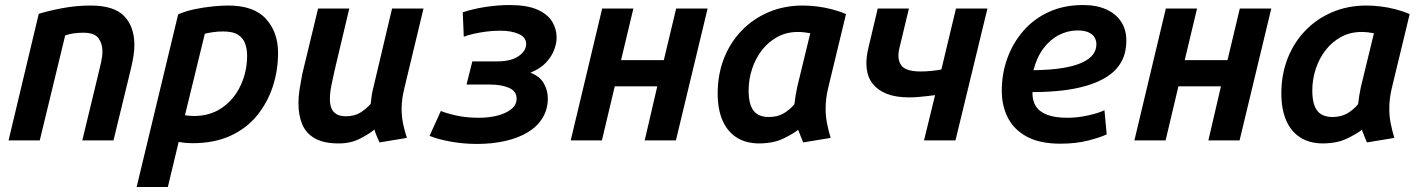

<svg xmlns="http://www.w3.org/2000/svg" viewBox="-20 -558 5640 763"><path d="M14 0 134 -503Q172 -515 227.5 -525.5Q283 -536 340 -536Q433 -536 473.5 -494Q514 -452 514 -379Q514 -359 510.5 -336Q507 -313 501 -288L431 0H307L372 -269Q377 -289 382 -311.5Q387 -334 387 -355Q387 -385 371 -406.5Q355 -428 311 -428Q292 -428 273.5 -425.5Q255 -423 239 -417L138 0Z M523 185 688 -501Q718 -514 754 -521.5Q790 -529 825 -532.5Q860 -536 887 -536Q989 -536 1037 -483Q1085 -430 1085 -348Q1085 -278 1064 -214Q1043 -150 1001.5 -99Q960 -48 896 -18.5Q832 11 746 11Q728 11 714 9.5Q700 8 690 6L647 185ZM750 -97Q816 -97 863.5 -130.5Q911 -164 936.5 -219Q962 -274 962 -337Q962 -362 954.5 -384Q947 -406 926.5 -419.5Q906 -433 866 -433Q844 -433 825 -430Q806 -427 794 -424L715 -100Q722 -99 732 -98Q742 -97 750 -97Z M1326 12Q1267 12 1231.5 -8Q1196 -28 1181 -64Q1166 -100 1166 -148Q1166 -175 1170.5 -203.5Q1175 -232 1181 -263L1244 -524H1368L1309 -275Q1302 -245 1296.5 -216.5Q1291 -188 1291 -164Q1291 -143 1297 -128Q1303 -113 1317 -104.5Q1331 -96 1354 -96Q1389 -96 1412 -110.5Q1435 -125 1453 -145Q1455 -162 1457 -177Q1459 -192 1464 -211L1538 -524H1663L1587 -208Q1582 -187 1579 -167Q1576 -147 1576 -126Q1576 -96 1581.5 -68Q1587 -40 1597 -10L1488 8Q1484 -1 1477 -17.5Q1470 -34 1468 -43Q1446 -25 1409.5 -6.5Q1373 12 1326 12Z M1875 14Q1825 14 1775 5.5Q1725 -3 1687 -18L1732 -117Q1756 -107 1795.5 -98.5Q1835 -90 1883 -90Q1923 -90 1956.5 -98.5Q1990 -107 2011.5 -124Q2033 -141 2033 -166Q2033 -196 2002.5 -209Q1972 -222 1928 -222H1834L1857 -314H1955Q2011 -314 2041 -335Q2071 -356 2071 -383Q2071 -410 2041.5 -423Q2012 -436 1969 -436Q1936 -436 1908.5 -432Q1881 -428 1859.5 -423Q1838 -418 1823 -412L1819 -509Q1860 -523 1910 -530.5Q1960 -538 2005 -538Q2074 -538 2115 -520Q2156 -502 2174 -472.5Q2192 -443 2192 -408Q2192 -386 2182 -359.5Q2172 -333 2149.5 -309Q2127 -285 2088 -269Q2125 -255 2141 -227Q2157 -199 2157 -167Q2157 -124 2136.5 -90Q2116 -56 2078.5 -33Q2041 -10 1989 2Q1937 14 1875 14Z M2248 0 2373 -524H2497L2448 -319H2618L2667 -524H2792L2666 0H2542L2592 -215H2423L2372 0Z M2994 12Q2942 11 2906 -12.5Q2870 -36 2851 -80Q2832 -124 2832 -187Q2832 -261 2856.5 -324.5Q2881 -388 2926.5 -435.5Q2972 -483 3034 -509.5Q3096 -536 3170 -536Q3197 -536 3226 -532.5Q3255 -529 3284.5 -521.5Q3314 -514 3342 -502L3271 -208Q3266 -187 3263.5 -167Q3261 -147 3261 -126Q3261 -96 3266.5 -68Q3272 -40 3281 -10L3172 8Q3168 -1 3161.5 -17.5Q3155 -34 3152 -42Q3130 -25 3091 -6.5Q3052 12 2994 12ZM3035 -93Q3070 -93 3095 -108Q3120 -123 3137 -144Q3139 -161 3141.5 -177Q3144 -193 3148 -212L3200 -426Q3190 -428 3176 -429.5Q3162 -431 3151 -431Q3106 -431 3070 -411.5Q3034 -392 3008.5 -359.5Q2983 -327 2969 -285Q2955 -243 2955 -198Q2955 -161 2964 -137.5Q2973 -114 2991 -103.5Q3009 -93 3035 -93Z M3652 0 3696 -180Q3681 -178 3663.5 -176Q3646 -174 3628.5 -172.5Q3611 -171 3593 -171Q3540 -171 3504.5 -185Q3469 -199 3448.5 -224.5Q3428 -250 3424 -287.5Q3420 -325 3432 -372L3468 -524H3592L3554 -366Q3544 -323 3561.5 -298.5Q3579 -274 3638 -274Q3662 -274 3684 -276.5Q3706 -279 3721 -282L3779 -524H3904L3777 0Z M4194 13Q4112 13 4060.5 -15Q4009 -43 3985 -90.5Q3961 -138 3961 -198Q3961 -265 3983 -326Q4005 -387 4046.5 -435Q4088 -483 4148 -510.5Q4208 -538 4284 -538Q4338 -538 4376.5 -520.5Q4415 -503 4435.5 -471.5Q4456 -440 4456 -397Q4456 -348 4436.5 -313Q4417 -278 4382 -255Q4347 -232 4300 -218Q4253 -204 4198 -198Q4143 -192 4083 -192Q4082 -159 4096 -136.5Q4110 -114 4141 -102Q4172 -90 4221 -90Q4252 -90 4281.5 -95Q4311 -100 4334.5 -107Q4358 -114 4369 -120L4378 -24Q4353 -12 4304.5 0.5Q4256 13 4194 13ZM4087 -279Q4157 -280 4204.5 -288Q4252 -296 4281.5 -310Q4311 -324 4324 -342Q4337 -360 4337 -382Q4337 -398 4329 -410.5Q4321 -423 4304.5 -430Q4288 -437 4262 -437Q4223 -437 4187.5 -418.5Q4152 -400 4126 -365Q4100 -330 4087 -279Z M4488 0 4613 -524H4737L4688 -319H4858L4907 -524H5032L4906 0H4782L4832 -215H4663L4612 0Z M5234 12Q5182 11 5146 -12.5Q5110 -36 5091 -80Q5072 -124 5072 -187Q5072 -261 5096.5 -324.5Q5121 -388 5166.5 -435.5Q5212 -483 5274 -509.5Q5336 -536 5410 -536Q5437 -536 5466 -532.5Q5495 -529 5524.5 -521.5Q5554 -514 5582 -502L5511 -208Q5506 -187 5503.5 -167Q5501 -147 5501 -126Q5501 -96 5506.5 -68Q5512 -40 5521 -10L5412 8Q5408 -1 5401.5 -17.5Q5395 -34 5392 -42Q5370 -25 5331 -6.5Q5292 12 5234 12ZM5275 -93Q5310 -93 5335 -108Q5360 -123 5377 -144Q5379 -161 5381.5 -177Q5384 -193 5388 -212L5440 -426Q5430 -428 5416 -429.5Q5402 -431 5391 -431Q5346 -431 5310 -411.5Q5274 -392 5248.5 -359.5Q5223 -327 5209 -285Q5195 -243 5195 -198Q5195 -161 5204 -137.5Q5213 -114 5231 -103.5Q5249 -93 5275 -93Z"/></svg>

Font: Ubuntu Sans Mono SemiBold
Style: Italic
Weight: 600
Italic angle: -13.5°
Monospace: yes
Designer: Dalton Maag Ltd
Foundry: Dalton Maag Ltd
Version: Version 1.006